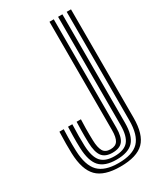

<svg xmlns="http://www.w3.org/2000/svg" viewBox="-202 -878 822 965"><g transform="rotate(-30 209.5 -395.5)"><path d="M201.1 9Q107.2 9 65.9 -33.2Q24.5 -75.4 21.2 -171Q20.4 -198.4 20.5 -227Q20.5 -255.7 22 -296.6H47Q46 -267.7 45.6 -246.3Q45.3 -224.8 45.4 -207.1Q45.6 -189.4 46.2 -171.8Q49.4 -85.5 85.7 -48.3Q122 -11.1 201.1 -11.1Q283.7 -11.1 319.3 -48.2Q354.9 -85.4 354.9 -171V-800H379.9V-171Q379.9 -74.7 338.4 -32.8Q296.9 9 201.1 9ZM201.1 -31.1Q134 -31.1 104 -64.2Q74 -97.4 71.2 -172.7Q70.6 -190 70.4 -207.5Q70.2 -224.9 70.6 -246.2Q71 -267.6 72 -296.6H96.9Q95.4 -257.2 95.3 -228.5Q95.2 -199.8 96.1 -173.3Q98.5 -107.6 122.9 -79.4Q147.3 -51.2 201.1 -51.2Q257.8 -51.2 281.4 -79.6Q304.9 -107.9 304.9 -170.8V-800H329.9V-171Q329.9 -96.1 300 -63.6Q270.1 -31.1 201.1 -31.1ZM201.1 -71.3Q159.5 -71.3 141.2 -95.5Q122.8 -119.8 121 -174.1Q120.5 -192.6 120.3 -210.6Q120.1 -228.5 120.5 -249.3Q120.8 -270 121.8 -296.6H146.8Q145.6 -265.8 145.3 -244.9Q145 -224.1 145.3 -207.8Q145.6 -191.6 146 -174.1Q147.2 -132.8 159 -112.1Q170.8 -91.4 201.1 -91.4Q230.9 -91.4 242.9 -110.4Q255 -129.4 255 -170.8V-800H279.9V-170.8Q279.9 -118.7 262 -95Q244.1 -71.3 201.1 -71.3Z"/></g></svg>

Font: Big Shoulders Inline Display SC Thin
Style: Regular
Weight: 100
Designer: Patric King
Foundry: XO Type Co
Version: Version 2.002